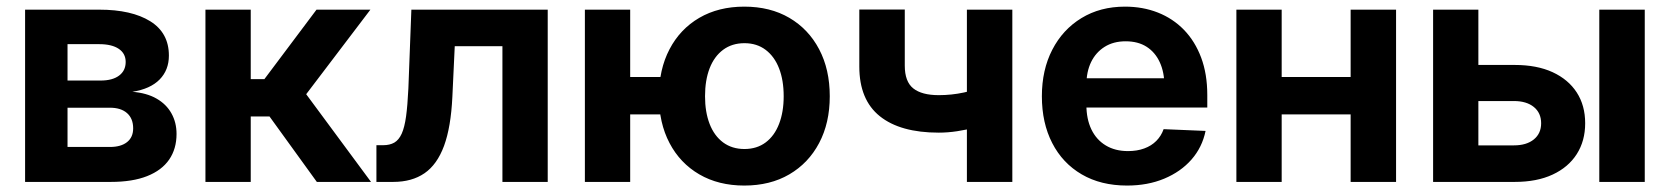

<svg xmlns="http://www.w3.org/2000/svg" viewBox="-20 -559 5131 590"><path d="M57.1 0V-529.3H285.2Q384.3 -529.3 441.7 -493.7Q499 -458 499 -388.2Q499 -343.8 470.5 -314.7Q441.9 -285.6 386.7 -276.9Q430.7 -273.4 460.9 -256.1Q491.2 -238.8 506.8 -210.7Q522.5 -182.6 522.5 -147.5Q522.5 -101.6 499.8 -68.6Q477.1 -35.6 432.1 -17.8Q387.2 0 320.8 0ZM187.5 -107.4H317.9Q351.6 -107.4 370.4 -122.3Q389.2 -137.2 389.2 -164.6Q389.2 -194.8 370.4 -211.4Q351.6 -228 317.9 -228H187.5ZM187.5 -311.5H289.1Q325.7 -311.5 345.9 -326.7Q366.2 -341.8 366.2 -368.7Q366.2 -394.5 345 -408.9Q323.7 -423.3 285.2 -423.3H187.5Z M611.3 0V-529.3H750.5V-315.9H792.5L952.6 -529.3H1118.2L920.9 -269.5L1120.1 0H953.6L808.1 -201.2H750.5V0Z M1136.7 0V-112.8H1157.2Q1177.7 -112.8 1191.7 -120.8Q1205.6 -128.9 1214.4 -148.2Q1223.1 -167.5 1227.8 -201.2Q1232.4 -234.9 1234.9 -287.1L1244.1 -529.3H1663.1V0H1523.9V-417H1377.4L1370.1 -261.7Q1365.7 -168.5 1344.5 -110.8Q1323.2 -53.2 1284.4 -26.6Q1245.6 0 1188.5 0Z M1777.3 0V-529.3H1916.5V0ZM1877.9 -207.5V-322.3H2052.2V-207.5ZM2267.1 11.2Q2188 11.2 2128.9 -23.2Q2069.8 -57.6 2037.4 -119.4Q2004.9 -181.2 2004.9 -263.2Q2004.9 -345.7 2037.4 -407.7Q2069.8 -469.7 2128.9 -504.2Q2188 -538.6 2267.1 -538.6Q2346.7 -538.6 2405.5 -504.2Q2464.4 -469.7 2497.1 -407.7Q2529.8 -345.7 2529.8 -263.2Q2529.8 -181.2 2497.1 -119.4Q2464.4 -57.6 2405.5 -23.2Q2346.7 11.2 2267.1 11.2ZM2267.6 -101.1Q2305.7 -101.1 2332.8 -121.3Q2359.9 -141.6 2374 -178.2Q2388.2 -214.8 2388.2 -263.2Q2388.2 -312.5 2374 -348.9Q2359.9 -385.3 2332.8 -405.8Q2305.7 -426.3 2267.6 -426.3Q2229.5 -426.3 2202.1 -406Q2174.8 -385.7 2160.6 -349.1Q2146.5 -312.5 2146.5 -263.2Q2146.5 -214.8 2160.6 -178.2Q2174.8 -141.6 2202.1 -121.3Q2229.5 -101.1 2267.6 -101.1Z M2864.7 -151.4Q2746.6 -151.4 2683.6 -201.9Q2620.6 -252.4 2620.6 -354.5V-529.8H2760.3V-357.4Q2760.3 -308.1 2786.4 -287.4Q2812.5 -266.6 2864.7 -266.6Q2904.3 -266.6 2941.7 -274.7Q2979 -282.7 3021 -297.4V-182.1Q3002.4 -174.3 2976.3 -167.2Q2950.2 -160.2 2921.4 -155.8Q2892.6 -151.4 2864.7 -151.4ZM2951.2 0V-529.3H3090.8V0Z M3443.4 11.2Q3362.8 11.2 3304 -23.2Q3245.1 -57.6 3213.4 -119.4Q3181.6 -181.2 3181.6 -263.2Q3181.6 -344.2 3213.6 -406.2Q3245.6 -468.3 3303.2 -503.4Q3360.8 -538.6 3437 -538.6Q3491.7 -538.6 3537.8 -520.5Q3584 -502.4 3618.2 -467.3Q3652.3 -432.1 3671.1 -381.8Q3689.9 -331.5 3689.9 -267.1V-228.5H3236.3V-318.4H3622.1L3558.1 -295.4Q3558.1 -336.9 3543.9 -367.7Q3529.8 -398.4 3503.4 -415.3Q3477.1 -432.1 3439 -432.1Q3401.4 -432.1 3374.3 -415Q3347.2 -397.9 3332.8 -368.2Q3318.4 -338.4 3318.4 -298.3V-236.8Q3318.4 -193.4 3333.7 -161.4Q3349.1 -129.4 3377.9 -112.1Q3406.7 -94.7 3446.3 -94.7Q3474.1 -94.7 3496.1 -102.8Q3518.1 -110.8 3533.2 -126Q3548.3 -141.1 3555.7 -162.1L3684.6 -156.7Q3674.3 -106.4 3641.4 -68.8Q3608.4 -31.2 3557.6 -10Q3506.8 11.2 3443.4 11.2Z M4168.5 -322.3V-207.5H3879.9V-322.3ZM3918.5 -529.3V0H3779.3V-529.3ZM4270 -529.3V0H4130.4V-529.3Z M4476.1 -359.4H4634.8Q4702.6 -359.4 4751 -337.2Q4799.3 -314.9 4825.2 -274.9Q4851.1 -234.9 4851.1 -180.2Q4851.1 -126 4825.2 -85.4Q4799.3 -44.9 4751 -22.5Q4702.6 0 4634.8 0H4383.8V-529.3H4522.9V-112.3H4632.3Q4670.9 -112.3 4693.4 -130.6Q4715.8 -148.9 4715.8 -180.2Q4715.8 -211.9 4693.4 -230.2Q4670.9 -248.5 4632.3 -248.5H4476.1ZM4894.5 0V-529.3H5034.2V0Z"/></svg>

Font: Inter Cardless Tabular Bold
Style: Bold
Weight: 700
Designer: Rasmus Andersson
Foundry: rsms
Version: Version 4.000;git-4fc901f